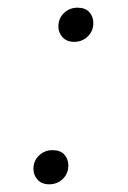

<svg xmlns="http://www.w3.org/2000/svg" viewBox="-20 -472 334 500"><path d="M108 8Q89 8 78 -4Q67 -16 67 -32Q67 -53 81.5 -67Q96 -81 117 -81Q137 -81 147.5 -69.5Q158 -58 158 -41Q158 -20 143.5 -6Q129 8 108 8ZM173 -363Q154 -363 143 -375Q132 -387 132 -403Q132 -424 146.5 -438Q161 -452 182 -452Q202 -452 212.5 -440.5Q223 -429 223 -412Q223 -391 208.5 -377Q194 -363 173 -363Z"/></svg>

Font: Source Serif 4 SmText Light
Style: Italic
Weight: 300
Italic angle: -12°
Designer: Frank Grießhammer
Foundry: Adobe
Version: Version 4.005;hotconv 1.1.0;makeotfexe 2.6.0